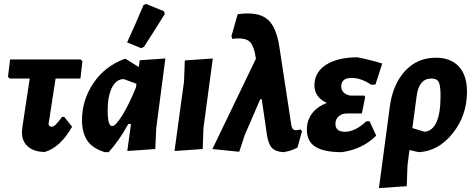

<svg xmlns="http://www.w3.org/2000/svg" viewBox="-20 -773 2437 988"><path d="M211 9Q155 9 123 -19.5Q91 -48 93 -97L96 -125L133 -369H29L21 -378L32 -467H395L404 -458L394 -369H266L232 -148L230 -137Q230 -121 245 -121Q255 -121 266 -131Q277 -141 299 -171L310 -172L351 -121Q291 -15 211 9Z M718 -746 731 -753 824 -715 828 -701Q765 -600 721 -532L707 -525L634 -555Q672 -636 718 -746ZM519 10Q455 -10 428.5 -50.5Q402 -91 402 -155Q402 -258 460.5 -345Q519 -432 621 -470H627L694 -428L699 -463L831 -472L784 -114L779 -6L635 4L654 -135H640Q594 -50 539 10ZM534 -206Q534 -124 557 -124Q574 -124 607.5 -176.5Q641 -229 680 -324L682 -342L617 -366Q578 -366 556 -322Q534 -278 534 -206Z M1075 -472 1027 -114 1023 -6 878 4 927 -354 931 -462Z M1211 8 1073 -6 1297 -471Q1287 -541 1262 -561Q1237 -581 1175 -573L1171 -587L1203 -700Q1305 -714 1353.5 -676Q1402 -638 1418 -529L1479 -130Q1482 -110 1492.5 -105Q1503 -100 1526 -107L1534 -98L1511 -14Q1482 3 1439 10Q1399 8 1379.5 -12Q1360 -32 1353 -83L1327 -262H1319L1239 -77Z M1739 10Q1646 10 1602.5 -18Q1559 -46 1559 -106Q1559 -154 1586 -189.5Q1613 -225 1662 -243Q1598 -273 1598 -334Q1598 -401 1657.5 -439.5Q1717 -478 1820 -478Q1894 -463 1947 -446L1912 -338L1890 -337Q1838 -372 1790 -372Q1736 -372 1736 -329Q1736 -291 1782 -281H1855L1859 -273L1842 -189H1765Q1739 -189 1722.5 -174Q1706 -159 1706 -136Q1706 -95 1755 -95Q1808 -95 1865 -149H1882L1916 -75Q1846 -5 1739 10Z M1930 195 1986 -225Q2002 -341 2065 -408.5Q2128 -476 2223 -476Q2299 -476 2341 -431Q2383 -386 2383 -301Q2383 -179 2309.5 -87Q2236 5 2135 10L2087 -1L2077 77L2073 185ZM2124 -279 2102 -114 2165 -95Q2247 -103 2247 -280Q2247 -333 2237.5 -351Q2228 -369 2200 -369Q2136 -369 2124 -279Z"/></svg>

Font: Alegreya Sans SC ExtraBold
Style: Italic
Weight: 800
Italic angle: -7°
Designer: Juan Pablo del Peral
Foundry: Huerta Tipografica
Version: Version 2.007